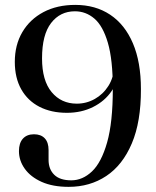

<svg xmlns="http://www.w3.org/2000/svg" viewBox="-20 -732 622 765"><path d="M253.5 12.5Q190.5 12.5 146.2 -7.2Q102 -27 78.8 -59.5Q55.5 -92 55.5 -130Q55.5 -162 71.2 -179.5Q87 -197 115.5 -197Q143 -197 158.2 -181Q173.5 -165 173.5 -134V-95Q173.5 -58 196 -35.8Q218.5 -13.5 264 -13.5Q309 -13.5 346.5 -49Q384 -84.5 406.8 -164.5Q429.5 -244.5 429.5 -378.5Q429.5 -494 409.8 -561.5Q390 -629 356 -658Q322 -687 278.5 -687Q219.5 -687 183.5 -640.2Q147.5 -593.5 147.5 -499.5Q147.5 -411 185.8 -365Q224 -319 286 -319Q324.5 -319 357.8 -337.8Q391 -356.5 412 -389.8Q433 -423 434.5 -466.5L453.5 -461Q452.5 -410 425 -369.5Q397.5 -329 351 -305.8Q304.5 -282.5 246.5 -282.5Q184 -282.5 137.2 -306.5Q90.5 -330.5 64.8 -376Q39 -421.5 39 -485.5Q39 -553 69 -604Q99 -655 153.2 -683.8Q207.5 -712.5 280 -712.5Q360 -712.5 418.8 -673.5Q477.5 -634.5 509.5 -559.5Q541.5 -484.5 541.5 -377Q542 -247 505.2 -160.5Q468.5 -74 403.5 -30.8Q338.5 12.5 253.5 12.5Z"/></svg>

Font: Fraunces 60pt
Style: Regular
Weight: 400
Version: Version 1.000;[b76b70a41]